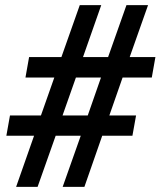

<svg xmlns="http://www.w3.org/2000/svg" viewBox="-20 -731 628 751"><path d="M295.9 -200.2 225.1 0H310.1L379.9 -200.2H498L512.2 -279.3H407.7L459.5 -427.7H573.7L587.9 -507.8H487.3L559.1 -710.9H474.6L402.8 -507.8H304.7L376 -710.9H292L220.2 -507.8H93.8L79.6 -427.7H192.4L140.1 -279.3H19L4.9 -200.2H113.3L43 0H127L197.8 -200.2ZM224.6 -279.3 276.9 -427.7H375L323.2 -279.3Z"/></svg>

Font: Roboto Mono SemiBold
Style: Italic
Weight: 600
Italic angle: -10°
Monospace: yes
Designer: Google
Version: Version 3.000